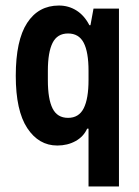

<svg xmlns="http://www.w3.org/2000/svg" viewBox="-20 -515 501 694"><path d="M303 -424H307L318 -484H410V159H300V-50H295Q282 -21 253 -5Q224 11 187 11Q120 11 78.5 -52Q37 -115 37 -241Q37 -369 78 -432Q119 -495 193 -495Q228 -495 256.5 -477Q285 -459 303 -424ZM153 -259V-225Q153 -157 170 -123Q187 -89 226 -89Q265 -89 282.5 -123.5Q300 -158 300 -226V-259Q300 -327 282.5 -360.5Q265 -394 226 -394Q187 -394 170 -360Q153 -326 153 -259Z"/></svg>

Font: Pragati Narrow
Style: Bold
Weight: 700
Designer: Hector Gatti, Marcela Romero, Pablo Cosgaya and Nicolas Silva
Foundry: Omnibus-Type
Version: Version 1.010; ttfautohint (v1.3)